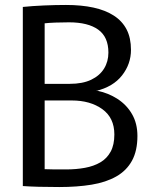

<svg xmlns="http://www.w3.org/2000/svg" viewBox="-20 -751 617 774"><path d="M219 3Q174 3 136.5 2Q99 1 72 -1V-723Q111 -727 157.5 -729Q204 -731 246 -731Q308 -731 356.5 -720.5Q405 -710 439 -688Q473 -666 490.5 -632Q508 -598 508 -550Q508 -493 472 -447Q436 -401 366 -384L373 -385Q417 -376 454 -352Q491 -328 512.5 -290.5Q534 -253 534 -203Q534 -143 512 -103Q490 -63 448.5 -39.5Q407 -16 349 -6.5Q291 3 219 3ZM247 -68Q287 -68 322.5 -74.5Q358 -81 384.5 -96.5Q411 -112 426 -139.5Q441 -167 441 -209Q441 -276 392.5 -311Q344 -346 269 -346H160V-69Q178 -68 201 -68Q224 -68 247 -68ZM261 -413Q313 -413 347.5 -429.5Q382 -446 399.5 -474.5Q417 -503 417 -539Q417 -602 376 -631.5Q335 -661 258 -661Q231 -661 204 -660Q177 -659 160 -657V-413Z"/></svg>

Font: Murecho Thin
Style: Regular
Weight: 400
Version: Version 1.010